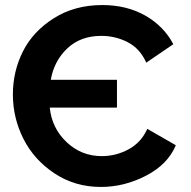

<svg xmlns="http://www.w3.org/2000/svg" viewBox="-20 -734 756 760"><path d="M379 6Q277 6 196 -47.5Q115 -101 73 -184Q31 -267 31 -360Q31 -451 70.5 -530Q110 -609 192.5 -661.5Q275 -714 385 -714Q482 -714 555.5 -672Q629 -630 666 -559L559 -486Q534 -542 485.5 -567Q437 -592 381 -592Q299 -592 246.5 -542.5Q194 -493 181 -418H443V-308H177Q185 -227 243.5 -171.5Q302 -116 383 -116Q439 -116 489 -143Q539 -170 563 -224L676 -159Q644 -83 558 -38.5Q472 6 379 6Z"/></svg>

Font: Raleway-v4020
Style: Bold
Weight: 700
Designer: Matt McInerney, Pablo Impallari, Rodrigo Fuenzalida
Foundry: Matt McInerney, Pablo Impallari, Rodrigo Fuenzalida
Version: Version 4.020;PS 004.020;hotconv 1.0.88;makeotf.lib2.5.64775